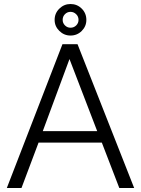

<svg xmlns="http://www.w3.org/2000/svg" viewBox="-20 -936 703 956"><path d="M487 -226H172L87 0H14L291 -716H366L648 0H574ZM464 -283 326 -642 193 -283ZM331 -916Q364 -916 387 -893Q410 -870 410 -837Q410 -805 387 -782Q364 -759 331 -759Q299 -759 275.5 -782Q252 -805 252 -837Q252 -870 275.5 -893Q299 -916 331 -916ZM331 -877Q315 -877 303.5 -865.5Q292 -854 292 -837Q292 -821 303.5 -809.5Q315 -798 331 -798Q348 -798 359.5 -809.5Q371 -821 371 -837Q371 -854 359 -865.5Q347 -877 331 -877Z"/></svg>

Font: Almarai Light
Style: Regular
Weight: 300
Designer: Boutros International 2019
Foundry: Created by Boutros International 2019
Version: Version 1.10